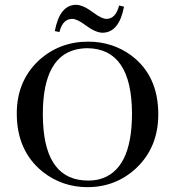

<svg xmlns="http://www.w3.org/2000/svg" viewBox="-20 -769 728 799"><path d="M346.7 -595.7Q227.5 -595.7 141.6 -517.6Q49.8 -431.6 49.8 -296.9Q49.8 -140.6 158.2 -53.7Q239.3 9.8 343.8 9.8Q461.9 9.8 546.9 -69.3Q638.7 -156.2 638.7 -293Q638.7 -454.1 526.4 -538.1Q448.2 -595.7 346.7 -595.7ZM346.7 -17.6Q170.9 -17.6 159.2 -257.8Q158.2 -275.4 158.2 -293Q158.2 -545.9 315.4 -566.4Q330.1 -568.4 343.8 -568.4Q528.3 -566.4 529.3 -296.9Q529.3 -57.6 391.6 -22.5Q370.1 -17.6 346.7 -17.6ZM295.9 -749Q325.2 -749 368.2 -716.8Q403.3 -690.4 422.9 -690.4Q460 -690.4 474.6 -742.2Q475.6 -744.1 475.6 -746.1L496.1 -741.2Q475.6 -633.8 407.2 -632.8Q377.9 -632.8 335.9 -664.1Q300.8 -690.4 280.3 -690.4Q244.1 -690.4 229.5 -643.6Q228.5 -639.6 227.5 -635.7L208 -639.6Q228.5 -748 295.9 -749Z"/></svg>

Font: Abhaya Libre Medium
Style: Regular
Weight: 500
Designer: Pushpananda Ekanayake, Sol Matas, Pathum Egodawatta
Foundry: Mooniak
Version: Version 1.050 ; ttfautohint (v1.6)